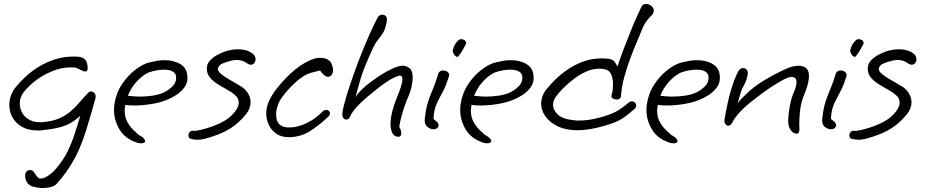

<svg xmlns="http://www.w3.org/2000/svg" viewBox="-20 -667 4677 970"><path d="M197 283Q184 283 171.5 281Q159 279 147 276Q126 270 116.5 254Q107 238 107 221Q107 207 114 199.5Q121 192 131 192Q134 192 136.5 192.5Q139 193 142 194Q149 197 158.5 213Q168 229 178 234Q181 235 186 235Q203 235 224.5 220Q246 205 257 192Q300 143 323 95Q346 47 359.5 2Q373 -43 386 -82Q364 -62 340 -47.5Q316 -33 282.5 -24Q249 -15 195 -9Q188 -8 182 -8Q176 -8 170 -8Q123 -8 91 -26.5Q59 -45 43 -74Q27 -103 27 -136Q27 -185 59 -226Q78 -250 107 -277.5Q136 -305 174.5 -329Q213 -353 260.5 -368Q308 -383 363 -381Q391 -381 403.5 -371.5Q416 -362 419.5 -348.5Q423 -335 423 -321Q422 -306 411 -306Q402 -306 389 -313Q376 -320 360 -326Q302 -330 250.5 -310Q199 -290 159.5 -259.5Q120 -229 98 -199Q80 -175 80 -143Q80 -119 92.5 -96.5Q105 -74 131 -60.5Q157 -47 196 -50Q244 -54 277 -68Q310 -82 335 -103Q360 -124 381 -149Q402 -174 426 -199Q432 -205 441 -205Q449 -205 456 -198.5Q463 -192 463 -180Q463 -177 463 -173.5Q463 -170 461 -166Q454 -141 442 -98.5Q430 -56 414.5 -6.5Q399 43 379 89Q358 136 328.5 181Q299 226 268 259H269Q258 272 238.5 277.5Q219 283 197 283Z M692 57Q684 57 673 54Q612 34 584 -12.5Q556 -59 556 -111Q556 -119 556.5 -126.5Q557 -134 558 -141Q567 -198 596.5 -242Q626 -286 663.5 -314.5Q701 -343 732 -351Q752 -356 772 -359.5Q792 -363 811 -363Q859 -363 893 -342Q927 -321 927 -273Q927 -246 910.5 -224Q894 -202 869.5 -186.5Q845 -171 822 -162Q787 -148 742.5 -141Q698 -134 659 -134Q634 -134 613 -137V-136Q613 -132 612 -128.5Q611 -125 611 -121Q610 -117 610 -113.5Q610 -110 610 -107Q610 -76 622.5 -52.5Q635 -29 652 -12.5Q669 4 680 14Q698 23 705.5 31.5Q713 40 713 45Q713 57 692 57ZM686 -179Q716 -179 749 -183.5Q782 -188 810 -201Q832 -212 851 -230.5Q870 -249 870 -275Q870 -295 854 -305Q838 -315 809 -315Q776 -315 737 -303Q723 -299 702.5 -284Q682 -269 661 -243.5Q640 -218 626 -183Q638 -182 653.5 -180.5Q669 -179 686 -179Z M978 39Q971 39 962.5 38Q954 37 945 35Q932 32 932 16Q932 7 939 -0.5Q946 -8 959 -6Q970 -5 994.5 -11Q1019 -17 1049 -27Q1093 -43 1121 -61Q1149 -79 1167 -103Q1186 -127 1186 -149Q1186 -159 1182 -168.5Q1178 -178 1167 -187Q1150 -202 1126 -215Q1102 -228 1079 -242.5Q1056 -257 1040.5 -275.5Q1025 -294 1025 -321Q1025 -345 1042 -362.5Q1059 -380 1081.5 -391.5Q1104 -403 1120 -408Q1136 -413 1152 -415.5Q1168 -418 1184 -418Q1203 -418 1220.5 -413.5Q1238 -409 1254 -398Q1263 -392 1267 -384Q1271 -376 1271 -368Q1271 -357 1264.5 -348.5Q1258 -340 1247 -340Q1239 -340 1226 -348H1227Q1205 -364 1176 -364Q1160 -364 1147 -360Q1126 -355 1106 -347Q1086 -339 1081 -322Q1078 -309 1096.5 -293.5Q1115 -278 1143 -262.5Q1171 -247 1195 -232Q1218 -219 1232 -197Q1246 -175 1246 -150Q1246 -119 1223 -90Q1186 -45 1146.5 -20Q1107 5 1058 21Q1031 30 1013 34.5Q995 39 978 39Z M1439 26Q1400 26 1375 8Q1350 -10 1337.5 -37.5Q1325 -65 1325 -94Q1325 -127 1340 -158.5Q1355 -190 1377 -218Q1399 -246 1420 -268Q1473 -323 1519.5 -349Q1566 -375 1594 -375Q1622 -375 1636 -366Q1650 -357 1655.5 -344Q1661 -331 1662 -320Q1664 -302 1657 -290.5Q1650 -279 1638 -279Q1627 -279 1616 -289Q1605 -299 1597 -311Q1571 -305 1552 -299.5Q1533 -294 1515.5 -283.5Q1498 -273 1475 -253Q1434 -216 1404.5 -175Q1375 -134 1375 -87Q1375 -23 1441 -23Q1484 -23 1530 -45.5Q1576 -68 1610 -104Q1618 -112 1628 -112Q1636 -112 1641.5 -107Q1647 -102 1647 -94Q1647 -85 1639 -78Q1591 -32 1543.5 -3Q1496 26 1439 26Z M1993 24Q1971 24 1962 5Q1953 -14 1953 -40Q1953 -72 1963 -109Q1973 -146 1983 -169Q1997 -202 2005 -227Q2013 -252 2013 -267Q2013 -285 2002 -285Q1995 -286 1973 -276Q1951 -266 1927 -249Q1912 -239 1887 -219.5Q1862 -200 1835 -177Q1808 -154 1787 -132Q1759 -103 1749 -78Q1743 -63 1729 -63Q1720 -63 1714 -71.5Q1708 -80 1710 -98Q1715 -131 1729.5 -179Q1744 -227 1763.5 -282.5Q1783 -338 1805 -393.5Q1827 -449 1848.5 -497Q1870 -545 1887 -577Q1896 -593 1912 -593Q1921 -593 1928 -586.5Q1935 -580 1935 -568Q1935 -564 1932.5 -551Q1930 -538 1925.5 -524Q1921 -510 1915 -501Q1905 -485 1891 -468Q1877 -451 1866 -428Q1842 -376 1827 -339.5Q1812 -303 1803.5 -275Q1795 -247 1789 -224Q1783 -201 1776 -176Q1784 -189 1791 -197Q1798 -205 1805 -212Q1825 -232 1853 -253Q1881 -274 1911.5 -293Q1942 -312 1969.5 -323.5Q1997 -335 2014 -335Q2033 -335 2049 -322.5Q2065 -310 2065 -275Q2065 -255 2058.5 -226.5Q2052 -198 2035 -160Q2021 -126 2010.5 -87.5Q2000 -49 1997 -26Q2007 -11 2007 7Q2007 24 1993 24Z M2296 -383Q2291 -377 2283.5 -382Q2276 -387 2271 -397.5Q2266 -408 2268 -418H2269Q2273 -433 2279 -443Q2285 -453 2295 -463Q2301 -469 2311 -469Q2320 -469 2327.5 -463.5Q2335 -458 2335 -450Q2335 -446 2332 -441Q2329 -437 2320.5 -420Q2312 -403 2296 -383ZM2170 -14Q2154 -14 2138.5 -26.5Q2123 -39 2126 -67Q2130 -106 2137 -133Q2144 -160 2153 -182.5Q2162 -205 2172.5 -231Q2183 -257 2194 -294Q2200 -311 2219 -311Q2232 -311 2242 -303Q2252 -295 2248 -281Q2235 -239 2222 -213Q2209 -187 2198 -167.5Q2187 -148 2179.5 -125.5Q2172 -103 2170 -68Q2170 -65 2183 -55.5Q2196 -46 2196 -34Q2196 -25 2186 -18Q2181 -14 2170 -14Z M2441 57Q2433 57 2422 54Q2361 34 2333 -12.5Q2305 -59 2305 -111Q2305 -119 2305.5 -126.5Q2306 -134 2307 -141Q2316 -198 2345.5 -242Q2375 -286 2412.5 -314.5Q2450 -343 2481 -351Q2501 -356 2521 -359.5Q2541 -363 2560 -363Q2608 -363 2642 -342Q2676 -321 2676 -273Q2676 -246 2659.5 -224Q2643 -202 2618.5 -186.5Q2594 -171 2571 -162Q2536 -148 2491.5 -141Q2447 -134 2408 -134Q2383 -134 2362 -137V-136Q2362 -132 2361 -128.5Q2360 -125 2360 -121Q2359 -117 2359 -113.5Q2359 -110 2359 -107Q2359 -76 2371.5 -52.5Q2384 -29 2401 -12.5Q2418 4 2429 14Q2447 23 2454.5 31.5Q2462 40 2462 45Q2462 57 2441 57ZM2435 -179Q2465 -179 2498 -183.5Q2531 -188 2559 -201Q2581 -212 2600 -230.5Q2619 -249 2619 -275Q2619 -295 2603 -305Q2587 -315 2558 -315Q2525 -315 2486 -303Q2472 -299 2451.5 -284Q2431 -269 2410 -243.5Q2389 -218 2375 -183Q2387 -182 2402.5 -180.5Q2418 -179 2435 -179Z M2895 -9Q2840 -9 2799.5 -28Q2759 -47 2736.5 -77.5Q2714 -108 2714 -143Q2714 -161 2720.5 -180Q2727 -199 2741 -216Q2759 -239 2786.5 -266Q2814 -293 2849.5 -317Q2885 -341 2928 -356.5Q2971 -372 3020 -372Q3056 -372 3069.5 -366Q3083 -360 3088 -350.5Q3093 -341 3100 -332Q3112 -370 3128 -412Q3144 -454 3159 -491Q3174 -528 3183 -551Q3189 -564 3197.5 -582.5Q3206 -601 3212.5 -615.5Q3219 -630 3219 -630Q3226 -647 3245 -647Q3259 -647 3271 -637Q3283 -627 3283 -613Q3283 -603 3275 -592H3274Q3274 -592 3265 -582.5Q3256 -573 3245.5 -559Q3235 -545 3230 -533Q3218 -503 3200.5 -462.5Q3183 -422 3165 -374Q3147 -326 3133.5 -276.5Q3120 -227 3117 -179Q3116 -172 3110 -168Q3104 -164 3096 -164Q3085 -164 3076 -169.5Q3067 -175 3069 -185Q3074 -199 3075.5 -213.5Q3077 -228 3077 -241Q3077 -269 3068.5 -289.5Q3060 -310 3042 -315Q3034 -318 3025 -319Q3016 -320 3007 -320Q2975 -320 2942 -305.5Q2909 -291 2879.5 -268.5Q2850 -246 2826 -222Q2802 -198 2788 -178Q2774 -159 2774 -137Q2774 -111 2799 -87.5Q2824 -64 2885 -59Q2890 -58 2895 -58Q2900 -58 2906 -58Q2947 -58 2991.5 -68.5Q3036 -79 3070 -93Q3097 -104 3118 -119Q3139 -134 3155 -148Q3163 -155 3172 -155Q3181 -155 3187.5 -148.5Q3194 -142 3194 -134Q3194 -124 3185 -116Q3169 -102 3144.5 -82.5Q3120 -63 3086 -49Q3046 -33 2993 -21Q2940 -9 2895 -9Z M3382 57Q3374 57 3363 54Q3302 34 3274 -12.5Q3246 -59 3246 -111Q3246 -119 3246.5 -126.5Q3247 -134 3248 -141Q3257 -198 3286.5 -242Q3316 -286 3353.5 -314.5Q3391 -343 3422 -351Q3442 -356 3462 -359.5Q3482 -363 3501 -363Q3549 -363 3583 -342Q3617 -321 3617 -273Q3617 -246 3600.5 -224Q3584 -202 3559.5 -186.5Q3535 -171 3512 -162Q3477 -148 3432.5 -141Q3388 -134 3349 -134Q3324 -134 3303 -137V-136Q3303 -132 3302 -128.5Q3301 -125 3301 -121Q3300 -117 3300 -113.5Q3300 -110 3300 -107Q3300 -76 3312.5 -52.5Q3325 -29 3342 -12.5Q3359 4 3370 14Q3388 23 3395.5 31.5Q3403 40 3403 45Q3403 57 3382 57ZM3376 -179Q3406 -179 3439 -183.5Q3472 -188 3500 -201Q3522 -212 3541 -230.5Q3560 -249 3560 -275Q3560 -295 3544 -305Q3528 -315 3499 -315Q3466 -315 3427 -303Q3413 -299 3392.5 -284Q3372 -269 3351 -243.5Q3330 -218 3316 -183Q3328 -182 3343.5 -180.5Q3359 -179 3376 -179Z M4003 8Q3988 8 3975 -9.5Q3962 -27 3962 -54Q3962 -71 3965 -97Q3968 -123 3974 -149.5Q3980 -176 3988 -195Q4004 -231 4004 -252Q4004 -278 3980 -278Q3977 -278 3973 -278Q3969 -278 3965 -276Q3945 -270 3911 -249.5Q3877 -229 3839.5 -202Q3802 -175 3769 -148Q3736 -121 3718 -101Q3693 -73 3685 -58Q3677 -43 3677 -43Q3669 -32 3659 -32Q3650 -32 3644 -41.5Q3638 -51 3641 -67Q3655 -149 3671.5 -207Q3688 -265 3710 -307Q3719 -323 3735 -323Q3744 -323 3751 -316.5Q3758 -310 3758 -297Q3758 -290 3752.5 -270Q3747 -250 3739 -237Q3729 -221 3722.5 -200.5Q3716 -180 3707 -144Q3718 -161 3726 -168.5Q3734 -176 3747 -189Q3788 -230 3844.5 -263.5Q3901 -297 3953 -320Q3964 -325 3981 -330Q3998 -335 4015 -335Q4035 -335 4051 -324Q4067 -313 4067 -282Q4067 -266 4061.5 -243Q4056 -220 4043 -189Q4027 -152 4022.5 -112Q4018 -72 4018 -44Q4018 -36 4018.5 -28.5Q4019 -21 4019 -15Q4019 -5 4016 1.5Q4013 8 4003 8Z M4304 -383Q4299 -377 4291.5 -382Q4284 -387 4279 -397.5Q4274 -408 4276 -418H4277Q4281 -433 4287 -443Q4293 -453 4303 -463Q4309 -469 4319 -469Q4328 -469 4335.5 -463.5Q4343 -458 4343 -450Q4343 -446 4340 -441Q4337 -437 4328.5 -420Q4320 -403 4304 -383ZM4178 -14Q4162 -14 4146.5 -26.5Q4131 -39 4134 -67Q4138 -106 4145 -133Q4152 -160 4161 -182.5Q4170 -205 4180.5 -231Q4191 -257 4202 -294Q4208 -311 4227 -311Q4240 -311 4250 -303Q4260 -295 4256 -281Q4243 -239 4230 -213Q4217 -187 4206 -167.5Q4195 -148 4187.5 -125.5Q4180 -103 4178 -68Q4178 -65 4191 -55.5Q4204 -46 4204 -34Q4204 -25 4194 -18Q4189 -14 4178 -14Z M4317 39Q4310 39 4301.5 38Q4293 37 4284 35Q4271 32 4271 16Q4271 7 4278 -0.5Q4285 -8 4298 -6Q4309 -5 4333.5 -11Q4358 -17 4388 -27Q4432 -43 4460 -61Q4488 -79 4506 -103Q4525 -127 4525 -149Q4525 -159 4521 -168.5Q4517 -178 4506 -187Q4489 -202 4465 -215Q4441 -228 4418 -242.5Q4395 -257 4379.5 -275.5Q4364 -294 4364 -321Q4364 -345 4381 -362.5Q4398 -380 4420.5 -391.5Q4443 -403 4459 -408Q4475 -413 4491 -415.5Q4507 -418 4523 -418Q4542 -418 4559.5 -413.5Q4577 -409 4593 -398Q4602 -392 4606 -384Q4610 -376 4610 -368Q4610 -357 4603.5 -348.5Q4597 -340 4586 -340Q4578 -340 4565 -348H4566Q4544 -364 4515 -364Q4499 -364 4486 -360Q4465 -355 4445 -347Q4425 -339 4420 -322Q4417 -309 4435.5 -293.5Q4454 -278 4482 -262.5Q4510 -247 4534 -232Q4557 -219 4571 -197Q4585 -175 4585 -150Q4585 -119 4562 -90Q4525 -45 4485.5 -20Q4446 5 4397 21Q4370 30 4352 34.5Q4334 39 4317 39Z"/></svg>

Font: Grape Nuts
Style: Regular
Weight: 400
Designer: Robert E. Leuschke
Foundry: Robert E. Leuschke
Version: Version 1.010; ttfautohint (v1.8.3)